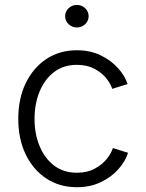

<svg xmlns="http://www.w3.org/2000/svg" viewBox="-20 -760 599 790"><path d="M296.4 10.3Q225.1 10.3 170.9 -25.4Q116.7 -61 85.9 -124.3Q55.2 -187.5 55.2 -270.5Q55.2 -354.5 85.9 -418Q116.7 -481.4 170.9 -517.3Q225.1 -553.2 296.4 -553.2Q351.6 -553.2 394.5 -532.2Q437.5 -511.2 465.8 -479.5Q494.1 -447.8 504.9 -414.1L441.9 -394.5Q435.5 -415 417.2 -438Q398.9 -460.9 368.4 -477.1Q337.9 -493.2 296.4 -493.2Q240.7 -493.2 201.9 -463.1Q163.1 -433.1 142.6 -382.6Q122.1 -332 122.1 -270.5Q122.1 -210 142.6 -159.7Q163.1 -109.4 201.9 -79.3Q240.7 -49.3 296.4 -49.3Q338.9 -49.3 369.6 -65.9Q400.4 -82.5 419.4 -106.2Q438.5 -129.9 444.3 -150.9L506.8 -131.3Q496.6 -97.7 468 -64.9Q439.5 -32.2 395.8 -11Q352.1 10.3 296.4 10.3ZM296.4 -647Q276.4 -647 262.2 -660.6Q248 -674.3 248 -693.4Q248 -712.4 262.2 -726.1Q276.4 -739.7 296.4 -739.7Q316.4 -739.7 330.6 -726.1Q344.7 -712.4 344.7 -693.4Q344.7 -674.3 330.6 -660.6Q316.4 -647 296.4 -647Z"/></svg>

Font: Inter Light
Style: Regular
Weight: 300
Designer: Rasmus Andersson
Foundry: rsms
Version: Version 4.000;git-a52131595